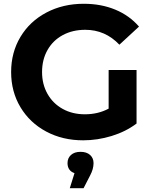

<svg xmlns="http://www.w3.org/2000/svg" viewBox="-20 -732 811 1018"><path d="M556 -361H704V-77Q647 -34 572 -11Q497 12 421 12Q312 12 225 -34.5Q138 -81 88.5 -163.5Q39 -246 39 -350Q39 -454 88.5 -536.5Q138 -619 226 -665.5Q314 -712 424 -712Q516 -712 591 -681Q666 -650 717 -591L613 -495Q538 -574 432 -574Q365 -574 313 -546Q261 -518 232 -467Q203 -416 203 -350Q203 -285 232 -234Q261 -183 312.5 -154.5Q364 -126 430 -126Q500 -126 556 -156ZM476 133Q476 164 458 198L423 266H350L375 186Q357 180 347.5 166.5Q338 153 338 133Q338 106 356.5 89.5Q375 73 407 73Q439 73 457.5 89.5Q476 106 476 133Z"/></svg>

Font: Idrija
Style: Bold
Weight: 700
Designer: Julieta Ulanovsky
Foundry: Julieta Ulanovsky
Version: Version 7.200